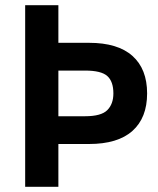

<svg xmlns="http://www.w3.org/2000/svg" viewBox="-20 -720 608 740"><path d="M77 0V-700H205V-555H323Q434 -555 490.5 -504.5Q547 -454 547 -360Q547 -266 490.5 -215.5Q434 -165 323 -165H205V0ZM205 -272H308Q370 -272 393.5 -295.5Q417 -319 417 -360Q417 -406 393.5 -427Q370 -448 308 -448H205Z"/></svg>

Font: Cabin VF Beta
Style: Regular
Weight: 400
Designer: Pablo Impallari
Foundry: Pablo Impallari. http://www.impallari.com Igino Marini. http://www.ikern.com
Version: Version 2.200